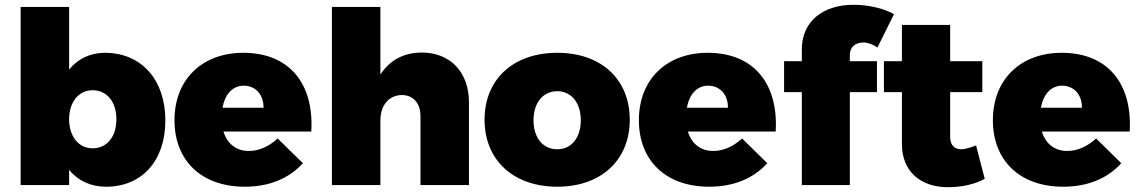

<svg xmlns="http://www.w3.org/2000/svg" viewBox="-20 -771 4747 800"><path d="M417 -551C356 -551 304 -526 268 -481V-742H66V0H268V-63C305 -18 358 7 422 7C572 7 669 -102 669 -269C669 -439 569 -551 417 -551ZM366 -153C308 -153 268 -202 268 -274C268 -346 308 -395 366 -395C426 -395 465 -346 465 -274C465 -202 426 -153 366 -153Z M994 -551C822 -551 707 -440 707 -270C707 -103 818 7 1000 7C1103 7 1185 -28 1242 -91L1137 -194C1101 -161 1060 -142 1017 -142C965 -142 927 -171 911 -223H1277C1289 -423 1185 -551 994 -551ZM1078 -322H907C917 -377 948 -414 996 -414C1045 -414 1079 -376 1078 -322Z M1738 -552C1662 -552 1603 -520 1565 -460V-742H1363V0H1565V-269C1565 -331 1599 -374 1654 -375C1702 -375 1732 -341 1732 -287V0H1934V-345C1934 -471 1855 -552 1738 -552Z M2302 -551C2119 -551 1999 -441 1999 -272C1999 -104 2119 7 2302 7C2485 7 2604 -104 2604 -272C2604 -441 2485 -551 2302 -551ZM2302 -391C2361 -391 2400 -342 2400 -270C2400 -197 2361 -149 2302 -149C2242 -149 2203 -197 2203 -270C2203 -342 2242 -391 2302 -391Z M2929 -551C2757 -551 2642 -440 2642 -270C2642 -103 2753 7 2935 7C3038 7 3120 -28 3177 -91L3072 -194C3036 -161 2995 -142 2952 -142C2900 -142 2862 -171 2846 -223H3212C3224 -423 3120 -551 2929 -551ZM3013 -322H2842C2852 -377 2883 -414 2931 -414C2980 -414 3014 -376 3013 -322Z M3578 -594C3595 -594 3618 -586 3636 -573L3705 -712C3661 -737 3596 -751 3538 -751C3410 -752 3321 -682 3321 -566V-516H3247V-387H3321V0H3521V-387H3634V-516H3521V-542C3521 -575 3544 -594 3578 -594Z M4047 -165C4023 -156 4001 -149 3985 -149C3957 -149 3939 -166 3939 -201V-387H4073V-516H3939V-667H3738V-516H3663V-387H3738V-170C3738 -57 3816 10 3932 9C3987 9 4045 -4 4083 -26Z M4404 -551C4232 -551 4117 -440 4117 -270C4117 -103 4228 7 4410 7C4513 7 4595 -28 4652 -91L4547 -194C4511 -161 4470 -142 4427 -142C4375 -142 4337 -171 4321 -223H4687C4699 -423 4595 -551 4404 -551ZM4488 -322H4317C4327 -377 4358 -414 4406 -414C4455 -414 4489 -376 4488 -322Z"/></svg>

Font: Montserrat ExtraBold
Style: Regular
Weight: 800
Designer: Julieta Ulanovsky
Foundry: Julieta Ulanovsky
Version: Version 4.000